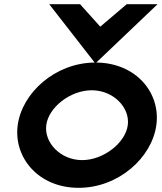

<svg xmlns="http://www.w3.org/2000/svg" viewBox="-20 -890 776 921"><path d="M420 -457C523 -457 604 -375 593 -290C582 -205 477 -122 374 -122C271 -122 191 -205 202 -290C213 -375 317 -457 420 -457ZM434 -590C243 -588 86 -444 65 -290C44 -135 164 11 357 11C549 11 709 -134 730 -290C751 -445 633 -588 442 -590L736 -870H588L461 -762L364 -870H216Z"/></svg>

Font: Charger
Style: HemiRT
Weight: 900
Designer: Jasper
Foundry: Cannot Into Space Fonts
Version: Version 0.99